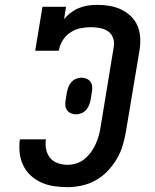

<svg xmlns="http://www.w3.org/2000/svg" viewBox="-20 -763 640 791"><path d="M258 8Q230 8 202.5 4Q175 0 150.5 -11Q126 -22 106.5 -40Q87 -58 75.5 -82Q64 -106 61 -134Q58 -162 62 -189H169Q166 -169 170 -148.5Q174 -128 186 -113Q198 -98 217.5 -91Q237 -84 258 -84Q276 -84 294 -89.5Q312 -95 327 -107Q342 -119 353.5 -134.5Q365 -150 373 -167Q381 -184 386 -201.5Q391 -219 394 -237L449 -572Q452 -590 445.5 -607.5Q439 -625 424.5 -634.5Q410 -644 391.5 -647.5Q373 -651 355 -651Q333 -651 311 -646.5Q289 -642 269.5 -629Q250 -616 238 -596Q226 -576 222 -554H125L155 -735H252L244 -684Q257 -700 273.5 -712Q290 -724 308 -731Q326 -738 344.5 -740.5Q363 -743 382 -743Q408 -743 433 -738.5Q458 -734 480 -723.5Q502 -713 519.5 -696Q537 -679 546.5 -656.5Q556 -634 557.5 -608.5Q559 -583 555 -557L499 -222Q494 -193 485.5 -164Q477 -135 461 -108Q445 -81 423 -58Q401 -35 374 -20Q347 -5 317 1.5Q287 8 258 8ZM293 -292Q283 -292 273 -296Q263 -300 257 -308Q251 -316 249.5 -326.5Q248 -337 250 -348L255 -380Q257 -391 261 -402.5Q265 -414 273 -423.5Q281 -433 292.5 -438Q304 -443 316 -443Q326 -443 336 -439Q346 -435 352 -427Q358 -419 359.5 -408.5Q361 -398 359 -387L354 -355Q352 -344 348 -332.5Q344 -321 336 -311.5Q328 -302 316.5 -297Q305 -292 293 -292Z"/></svg>

Font: Iosevka Curly Slab SmBdExObl
Style: Regular
Weight: 600
Width: 7
Italic angle: -9°
Monospace: yes
Designer: Belleve Invis
Foundry: Belleve Invis
Version: Version 11.1.0; ttfautohint (v1.8.3)